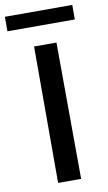

<svg xmlns="http://www.w3.org/2000/svg" viewBox="-98 -866 513 912"><g transform="rotate(-10 158.5 -410.5)"><path d="M-6 -821H319V-751H-6ZM106 -658H214L217 0H106Z"/></g></svg>

Font: Ysabeau Infant Semibold
Style: Regular
Weight: 600
Designer: Christian Thalmann (Catharsis Fonts)
Version: Version 0.003